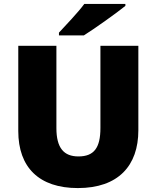

<svg xmlns="http://www.w3.org/2000/svg" viewBox="-20 -947 797 977"><path d="M618 -917V-927H409C376 -882 314 -818 280 -781V-767H407C461 -801 571 -879 618 -917ZM684 -284V-714H491V-296C491 -194 458 -151 379 -151C305 -151 267 -194 267 -295V-714H73V-280C73 -95 179 10 376 10C582 10 684 -104 684 -284Z"/></svg>

Font: Noto Sans Lao UI Blk
Style: Regular
Weight: 900
Designer: Monotype Design Team
Foundry: Monotype Imaging Inc.
Version: Version 2.000